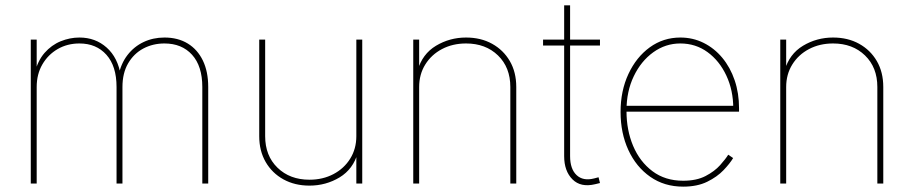

<svg xmlns="http://www.w3.org/2000/svg" viewBox="-20 -696 3466 728"><path d="M96.7 0V-545.9H119.1V-417H111.3Q122.6 -465.3 148.9 -495.4Q175.3 -525.4 210.2 -539.6Q245.1 -553.7 281.2 -553.7Q341.8 -553.7 384.5 -515.6Q427.2 -477.5 438 -409.2H429.2Q438.5 -455.1 463.4 -487.3Q488.3 -519.5 524.4 -536.6Q560.5 -553.7 603.5 -553.7Q654.8 -553.7 691.9 -531Q729 -508.3 749.3 -466.3Q769.5 -424.3 769.5 -366.2V0H747.1V-366.2Q747.1 -445.3 708.3 -488.3Q669.4 -531.2 603.5 -531.2Q559.6 -531.2 523.4 -512Q487.3 -492.7 465.8 -455.8Q444.3 -418.9 444.3 -366.2V0H421.9V-366.2Q421.9 -445.3 383.5 -488.3Q345.2 -531.2 281.2 -531.2Q235.4 -531.2 198.7 -510Q162.1 -488.8 140.6 -451.7Q119.1 -414.6 119.1 -366.2V0Z M1153.3 7.8Q1097.7 7.8 1054.7 -15.9Q1011.7 -39.6 987.3 -81.8Q962.9 -124 962.9 -179.7V-545.9H985.4V-179.7Q985.4 -105.5 1032.2 -60.1Q1079.1 -14.6 1153.3 -14.6Q1204.1 -14.6 1244.4 -35.9Q1284.7 -57.1 1307.9 -94.5Q1331.1 -131.8 1331.1 -179.7V-545.9H1353.5V0H1331.1V-117.2H1336.9Q1319.3 -54.7 1267.6 -23.4Q1215.8 7.8 1153.3 7.8Z M1569.3 -366.2V0H1546.9V-545.9H1569.3V-428.7H1563.5Q1581.1 -491.2 1633.1 -522.5Q1685.1 -553.7 1747.1 -553.7Q1803.2 -553.7 1845.9 -530Q1888.7 -506.3 1913.1 -464.4Q1937.5 -422.4 1937.5 -366.2V0H1915V-366.2Q1915 -440.4 1868.2 -485.8Q1821.3 -531.2 1747.1 -531.2Q1696.3 -531.2 1656 -510Q1615.7 -488.8 1592.5 -451.4Q1569.3 -414.1 1569.3 -366.2Z M2254.9 -545.9V-523.4H2039.1V-545.9ZM2119.1 -675.8H2141.6V-104Q2141.6 -55.2 2166.3 -32Q2190.9 -8.8 2232.9 -19.5Q2236.8 -20.5 2241.2 -21.7Q2245.6 -22.9 2249.5 -23.9L2254.9 -2Q2250.5 -1 2245.8 0.2Q2241.2 1.5 2236.8 2.4Q2182.1 15.6 2150.6 -15.9Q2119.1 -47.4 2119.1 -104Z M2570.3 11.7Q2499 11.7 2445.6 -25.6Q2392.1 -63 2362.5 -127.2Q2333 -191.4 2333 -271.5Q2333 -351.6 2362.8 -415.5Q2392.6 -479.5 2443.8 -516.6Q2495.1 -553.7 2559.6 -553.7Q2607.4 -553.7 2647.9 -533.4Q2688.5 -513.2 2718.8 -476.8Q2749 -440.4 2765.6 -391.6Q2782.2 -342.8 2782.2 -285.2V-272.5H2344.7V-294.9H2770L2760.3 -285.2Q2760.3 -353.5 2734.1 -409.4Q2708 -465.3 2662.8 -498.3Q2617.7 -531.2 2559.6 -531.2Q2503.4 -531.2 2457 -497.8Q2410.6 -464.4 2383.1 -407Q2355.5 -349.6 2355.5 -277.3V-274.4Q2355.5 -202.6 2380.6 -142.8Q2405.8 -83 2453.9 -46.9Q2502 -10.7 2570.3 -10.7Q2621.1 -10.7 2655.3 -28.6Q2689.5 -46.4 2710.4 -69.8Q2731.4 -93.3 2741.2 -109.4L2759.8 -96.7Q2747.6 -76.2 2723.4 -50.8Q2699.2 -25.4 2661.4 -6.8Q2623.5 11.7 2570.3 11.7Z M2960.9 -366.2V0H2938.5V-545.9H2960.9V-428.7H2955.1Q2972.7 -491.2 3024.7 -522.5Q3076.7 -553.7 3138.7 -553.7Q3194.8 -553.7 3237.5 -530Q3280.3 -506.3 3304.7 -464.4Q3329.1 -422.4 3329.1 -366.2V0H3306.6V-366.2Q3306.6 -440.4 3259.8 -485.8Q3212.9 -531.2 3138.7 -531.2Q3087.9 -531.2 3047.6 -510Q3007.3 -488.8 2984.1 -451.4Q2960.9 -414.1 2960.9 -366.2Z"/></svg>

Font: Inter Thin
Style: Regular
Weight: 250
Designer: Rasmus Andersson
Foundry: rsms
Version: Version 4.001;git-66647c0bb